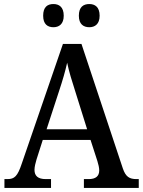

<svg xmlns="http://www.w3.org/2000/svg" viewBox="-20 -932 708 952"><path d="M423 -797C450 -797 474 -812 474 -854C474 -898 450 -912 423 -912C394 -912 371 -898 371 -854C371 -812 394 -797 423 -797ZM245 -797C272 -797 296 -812 296 -854C296 -898 272 -912 245 -912C216 -912 194 -898 194 -854C194 -812 216 -797 245 -797ZM2 0H233V-44H207C168 -44 151 -60 151 -90C151 -104 156 -125 161 -141L192 -238H429L463 -133C468 -117 472 -100 472 -87C472 -58 454 -44 420 -44H396V0H668V-44H657C621 -44 603 -56 589 -97L384 -714H292L88 -121C67 -58 52 -44 17 -44H2ZM211 -291 273 -481C291 -535 303 -577 313 -621C322 -577 337 -529 355 -473L412 -291Z"/></svg>

Font: Noto Serif Devanagari SemiCondensed Medium
Style: Regular
Weight: 500
Width: 4
Designer: Universal Thirst, Indian Type Foundry and the Monotype Design Team
Foundry: Monotype Imaging Inc.
Version: Version 2.004